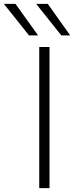

<svg xmlns="http://www.w3.org/2000/svg" viewBox="-80 -973 400 993"><path d="M70 -790 -60 -953H0L117 -790ZM237 -790 107 -953H167L283 -790ZM123 0V-730H176V0Z"/></svg>

Font: Mplus 1p Light
Style: Regular
Weight: 300
Version: Version 1.061